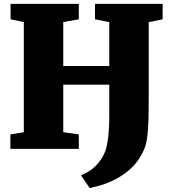

<svg xmlns="http://www.w3.org/2000/svg" viewBox="-20 -763 866 984"><path d="M33.2 -74.2 102.1 -85.4V-649.9L34.2 -664.1V-743.2H383.8V-664.1L304.2 -649.9V-424.8H540V-649.4L466.8 -664.1V-743.2H813.5V-664.1L742.2 -649.4V-277.3Q742.2 -219.7 741.5 -176.8Q740.7 -133.8 738.5 -102.5Q736.3 -71.3 732.9 -49.6Q729.5 -27.8 724.6 -12.7Q712.9 20 691.4 52.5Q669.9 85 635.7 113.5Q601.6 142.1 553.2 164.8Q504.9 187.5 439.5 200.7L395 135.3Q413.1 127.9 431.6 117.2Q450.2 106.4 466.8 90.8Q483.4 75.2 497.6 54.2Q511.7 33.2 522 4.9Q525.9 -8.3 529.1 -24.4Q532.2 -40.5 534.7 -61.8Q537.1 -83 538.6 -110.1Q540 -137.2 540 -171.9V-329.1H304.2V-85.4L383.8 -74.2V0H33.2Z"/></svg>

Font: Merriweather UltraBold
Style: Regular
Weight: 900
Designer: Eben Sorkin ( sorkintype@gmail.com )
Foundry: Eben Sorkin
Version: Version 1.570; ttfautohint (v1.3) -l 8 -r 32 -G 0 -x 0 -H 60